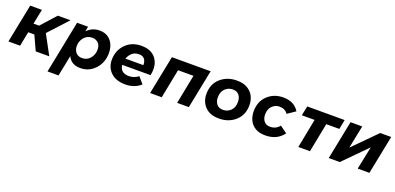

<svg xmlns="http://www.w3.org/2000/svg" viewBox="4 -1433 5171 2516"><g transform="rotate(20 2590.0 -175.0)"><path d="M127 -539H290L248 -332H326L512 -539H689L442 -271L589 0H400L307 -202H222L182 0H19Z M788 194H635L781 -538H934L920 -469Q994 -544 1095 -544Q1165.5 -544 1213 -512Q1260.5 -480 1284.8 -426Q1309 -372 1309 -306Q1309 -175 1226.5 -84.5Q1144 6 1022 6Q893 6 847 -97ZM998 -125Q1069 -125 1111.5 -177Q1154 -229 1154 -297Q1154 -359 1120.5 -390.5Q1087 -422 1037 -422Q968 -422 924.5 -371.5Q881 -321 881 -251Q881 -196.5 911.8 -160.8Q942.5 -125 998 -125Z M1651 6Q1518 6 1446 -63Q1374 -132 1374 -238Q1374 -367 1458.5 -455Q1543 -543 1679 -543Q1818 -543 1884 -455Q1930 -394 1930 -308Q1930 -266 1920 -222H1525Q1537 -113 1656 -113Q1727 -113 1788 -159L1863 -71Q1775 6 1651 6ZM1787 -313Q1787 -428 1685 -428Q1629.5 -428 1592 -396Q1554.5 -364 1537 -313Z M2103 -539H2643L2535 0H2372L2452 -406H2237L2157 0H1995Z M2955 6Q2828 6 2760 -65Q2692 -136 2692 -242Q2692 -381 2784 -462Q2876 -543 3010 -543Q3098 -543 3156.5 -509.5Q3217.5 -473.5 3245.2 -417.2Q3273 -361 3273 -296Q3273 -156 3181 -75Q3089 6 2955 6ZM2967 -119Q3028 -119 3072.5 -162Q3117 -205 3117 -284Q3117 -339 3088 -377Q3059 -415 2998 -415Q2939 -415 2893.5 -372.5Q2848 -330 2848 -250Q2848 -195 2877 -157Q2906 -119 2967 -119Z M3601 6Q3515.5 6 3461 -27Q3403.5 -62.5 3377.8 -118.5Q3352 -174.5 3352 -240Q3352 -378 3440 -460.5Q3528 -543 3657 -543Q3811 -543 3879 -430L3768 -355Q3729 -413 3651 -413Q3593 -413 3550 -370.5Q3507 -328 3507 -251Q3507 -197 3536 -159.5Q3565 -122 3621 -122Q3704 -122 3752 -185L3851 -113Q3765 6 3601 6Z M4062 0 4141 -406H3963L3990 -539H4512L4486 -406H4304L4224 0Z M4594 -539H4757L4692 -220L5008 -539H5161L5053 0H4890L4956 -320L4640 0H4486Z"/></g></svg>

Font: Argentum Sans SemiBold
Style: Italic
Weight: 600
Italic angle: -11°
Designer: Julieta Ulanovsky (font), Cristiano Sobral (main changes and remaster)
Foundry: Julieta Ulanovsky (font), Cristiano Sobral (main changes and remaster)
Version: Version 2.007;June 15, 2022;FontCreator 14.0.0.2814 64-bit; 